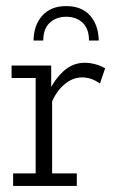

<svg xmlns="http://www.w3.org/2000/svg" viewBox="-20 -610 373 630"><path d="M23 0V-41H97V-354H18V-395H148V-301L138 -305Q159 -350 189 -377Q219 -404 258 -404Q292 -404 325 -386L308 -336Q292 -347 278 -351.5Q264 -356 249 -356Q219 -356 192.5 -334Q166 -312 151 -277V-41H232V0ZM90 -477Q91 -528 119 -559Q147 -590 197 -590Q248 -590 275.5 -559Q303 -528 304 -477H272Q272 -516 251 -535.5Q230 -555 197 -555Q165 -555 143.5 -535.5Q122 -516 122 -477Z"/></svg>

Font: Rokkitt SemiBold Light
Style: Regular
Weight: 300
Version: Version 3.103